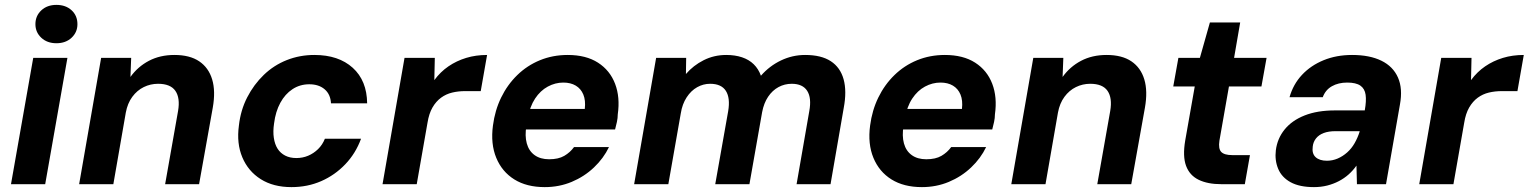

<svg xmlns="http://www.w3.org/2000/svg" viewBox="-20 -754 6258 786"><path d="M25 0 116 -517H256L165 0ZM211 -577Q173 -577 149 -599.5Q125 -622 125 -655Q125 -689 149 -711.5Q173 -734 211 -734Q249 -734 273 -712Q297 -690 297 -655Q297 -622 273 -599.5Q249 -577 211 -577Z M304 0 394 -517H517L514 -439Q544 -481 589.5 -505Q635 -529 694 -529Q757 -529 795.5 -503Q834 -477 848.5 -429Q863 -381 851 -313L795 0H656L709 -300Q718 -353 698 -382Q678 -411 627 -411Q596 -411 568.5 -397.5Q541 -384 521.5 -357.5Q502 -331 495 -293L444 0Z M1173 12Q1099 12 1047.5 -20.5Q996 -53 972 -110Q948 -167 958 -240Q965 -303 992 -355.5Q1019 -408 1060 -447.5Q1101 -487 1154 -508Q1207 -529 1267 -529Q1366 -529 1424 -476.5Q1482 -424 1483 -331H1335Q1333 -368 1309 -388.5Q1285 -409 1246 -409Q1208 -409 1177.5 -389Q1147 -369 1127.5 -333Q1108 -297 1102 -249Q1097 -216 1101 -189.5Q1105 -163 1116.5 -145Q1128 -127 1147.5 -117Q1167 -107 1193 -107Q1219 -107 1241.5 -116.5Q1264 -126 1282 -143.5Q1300 -161 1310 -186H1458Q1436 -126 1393.5 -81.5Q1351 -37 1295 -12.5Q1239 12 1173 12Z M1546 0 1636 -517H1760L1758 -426Q1783 -460 1816 -482.5Q1849 -505 1888.5 -517Q1928 -529 1974 -529L1948 -381H1884Q1856 -381 1831 -375Q1806 -369 1785.5 -354Q1765 -339 1750.5 -314Q1736 -289 1730 -251L1686 0Z M2210 12Q2136 12 2085.5 -19.5Q2035 -51 2011.5 -108Q1988 -165 1998 -240Q2006 -302 2031.5 -354.5Q2057 -407 2097.5 -446.5Q2138 -486 2190.5 -507.5Q2243 -529 2304 -529Q2379 -529 2428 -497.5Q2477 -466 2498 -411Q2519 -356 2509 -286Q2509 -271 2505.5 -255Q2502 -239 2498 -224H2094L2109 -308H2374Q2378 -343 2368 -367Q2358 -391 2337 -403.5Q2316 -416 2286 -416Q2253 -416 2222.5 -399.5Q2192 -383 2170.5 -350.5Q2149 -318 2140 -268L2135 -239Q2128 -198 2136.5 -167Q2145 -136 2168.5 -119Q2192 -102 2228 -102Q2266 -102 2290 -116Q2314 -130 2330 -152H2473Q2451 -106 2411.5 -68.5Q2372 -31 2320.5 -9.5Q2269 12 2210 12Z M2576 0 2666 -517H2789L2788 -451Q2818 -486 2860.5 -507.5Q2903 -529 2953 -529Q2989 -529 3017.5 -519.5Q3046 -510 3065.5 -491Q3085 -472 3095 -444Q3130 -484 3177 -506.5Q3224 -529 3276 -529Q3342 -529 3381 -503.5Q3420 -478 3433.5 -429.5Q3447 -381 3434 -312L3380 0H3241L3293 -299Q3303 -353 3284.5 -382Q3266 -411 3221 -411Q3192 -411 3167 -397.5Q3142 -384 3124.5 -358Q3107 -332 3100 -295L3048 0H2908L2961 -299Q2970 -353 2951.5 -382Q2933 -411 2887 -411Q2859 -411 2834 -397Q2809 -383 2791 -355.5Q2773 -328 2767 -290L2716 0Z M3754 12Q3680 12 3629.5 -19.5Q3579 -51 3555.5 -108Q3532 -165 3542 -240Q3550 -302 3575.5 -354.5Q3601 -407 3641.5 -446.5Q3682 -486 3734.5 -507.5Q3787 -529 3848 -529Q3923 -529 3972 -497.5Q4021 -466 4042 -411Q4063 -356 4053 -286Q4053 -271 4049.5 -255Q4046 -239 4042 -224H3638L3653 -308H3918Q3922 -343 3912 -367Q3902 -391 3881 -403.5Q3860 -416 3830 -416Q3797 -416 3766.5 -399.5Q3736 -383 3714.5 -350.5Q3693 -318 3684 -268L3679 -239Q3672 -198 3680.5 -167Q3689 -136 3712.5 -119Q3736 -102 3772 -102Q3810 -102 3834 -116Q3858 -130 3874 -152H4017Q3995 -106 3955.5 -68.5Q3916 -31 3864.5 -9.5Q3813 12 3754 12Z M4120 0 4210 -517H4333L4330 -439Q4360 -481 4405.5 -505Q4451 -529 4510 -529Q4573 -529 4611.5 -503Q4650 -477 4664.5 -429Q4679 -381 4667 -313L4611 0H4472L4525 -300Q4534 -353 4514 -382Q4494 -411 4443 -411Q4412 -411 4384.5 -397.5Q4357 -384 4337.5 -357.5Q4318 -331 4311 -293L4260 0Z M4980 0Q4924 0 4887 -18Q4850 -36 4835.5 -75Q4821 -114 4832 -179L4871 -400H4783L4804 -517H4892L4933 -662H5057L5032 -517H5165L5144 -400H5011L4972 -178Q4967 -145 4979.5 -132Q4992 -119 5025 -119H5097L5076 0Z M5359 12Q5300 12 5263.5 -8Q5227 -28 5212.5 -63Q5198 -98 5203 -139Q5209 -187 5239 -224Q5269 -261 5321 -281.5Q5373 -302 5445 -302H5567Q5574 -341 5570.5 -366Q5567 -391 5549 -403.5Q5531 -416 5495 -416Q5459 -416 5432.5 -401Q5406 -386 5395 -356H5259Q5274 -409 5310 -447.5Q5346 -486 5398.5 -507.5Q5451 -529 5515 -529Q5587 -529 5635 -505.5Q5683 -482 5703 -436.5Q5723 -391 5711 -326L5654 0H5535L5533 -76Q5519 -56 5501 -40Q5483 -24 5461 -12.5Q5439 -1 5413.5 5.5Q5388 12 5359 12ZM5412 -96Q5435 -96 5456 -105Q5477 -114 5495 -130Q5513 -146 5525.5 -168Q5538 -190 5546 -215V-217H5447Q5419 -217 5399 -209.5Q5379 -202 5367.5 -187.5Q5356 -173 5354 -154Q5350 -125 5366 -110.5Q5382 -96 5412 -96Z M5790 0 5880 -517H6004L6002 -426Q6027 -460 6060 -482.5Q6093 -505 6132.5 -517Q6172 -529 6218 -529L6192 -381H6128Q6100 -381 6075 -375Q6050 -369 6029.5 -354Q6009 -339 5994.5 -314Q5980 -289 5974 -251L5930 0Z"/></svg>

Font: DM Sans 11pt ExtraBold
Style: Italic
Weight: 800
Italic angle: -10°
Version: Version 4.004;gftools[0.9.30]